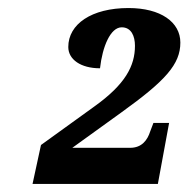

<svg xmlns="http://www.w3.org/2000/svg" viewBox="-20 -844 469 478"><path d="M61 -386H373L401 -538H362L354 -517C347 -495 333 -476 304 -476H160L282 -564C392 -643 429 -684 429 -738C429 -789 380 -824 300 -824C208 -824 150 -784 150 -727C150 -696 181 -674 229 -674C235 -728 255 -776 283 -776C307 -776 316 -754 316 -730C316 -680 292 -634 215 -579L82 -483Z"/></svg>

Font: Noto Serif Tamil SemiCondensed Black
Style: Italic
Weight: 900
Width: 4
Italic angle: -12°
Designer: Indian Type Foundry, Tom Grace, and the Monotype Design Team
Foundry: Monotype Imaging Inc.
Version: Version 2.003